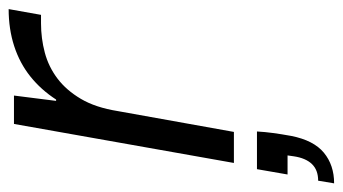

<svg xmlns="http://www.w3.org/2000/svg" viewBox="-232 -358 774 433"><g transform="rotate(-90 154.5 -141.0)"><path d="M4 0 92 -496H156L144 -401H147Q169 -435 199 -459Q229 -483 267.5 -495.5Q306 -508 351 -508L338 -435H319Q285 -435 253 -426.5Q221 -418 194.5 -398Q168 -378 148.5 -345Q129 -312 121 -262L74 0ZM-42 226 -36 190Q-12 190 1.5 176Q15 162 19 135L21 121H-22L-10 52H75Q74 70 71.5 88.5Q69 107 65 129Q55 180 27 203Q-1 226 -42 226Z"/></g></svg>

Font: DM Sans 36pt Light
Style: Italic
Weight: 300
Italic angle: -10°
Designer: Colophon Foundry, Jonny Pinhorn
Foundry: Colophon Foundry
Version: Version 4.004;gftools[0.9.30]